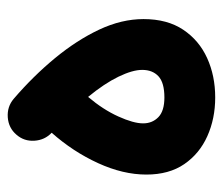

<svg xmlns="http://www.w3.org/2000/svg" viewBox="-60 -451 569 489"><g transform="rotate(-90 224.5 -206.5)"><path d="M24.4 -118.2Q24.4 -177.7 53.5 -241.2Q82.5 -304.7 130.9 -359.4Q112.3 -377 110.6 -403.3Q108.9 -429.7 126 -449.2Q143.1 -469.2 170.2 -471.2Q197.3 -473.1 217.3 -456.1Q274.9 -406.7 320.8 -351.1Q366.7 -295.4 393.6 -238.3Q420.4 -181.2 420.4 -125.5Q420.4 -64.9 393.3 -24.4Q366.2 16.1 321 36.6Q275.9 57.1 220.7 57.1Q167 57.1 122.3 37.1Q77.6 17.1 51 -21.7Q24.4 -60.5 24.4 -118.2ZM154.8 -126.5Q154.8 -103 170.7 -87.6Q186.5 -72.3 220.7 -72.3Q258.3 -72.3 274.7 -87.4Q291 -102.5 291 -128.9Q291 -153.3 273.7 -189.2Q256.3 -225.1 222.2 -266.6Q189.9 -228.5 172.4 -189.7Q154.8 -150.9 154.8 -126.5Z"/></g></svg>

Font: Mikhak-DS1-FD Bold
Style: Bold
Weight: 700
Designer: Amin Abedi
Version: Version 3.2